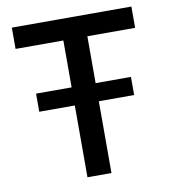

<svg xmlns="http://www.w3.org/2000/svg" viewBox="-79 -767 745 835"><g transform="rotate(-10 293.0 -349.0)"><path d="M240 0V-317H83V-397H240V-604H29V-698H557V-604H346V-397H502V-317H346V0Z"/></g></svg>

Font: Anuphan Medium
Style: Regular
Weight: 500
Designer: Mike Abbink, Paul van der Laan, Pieter van Rosmalen, Mint Tantisuwanna
Foundry: Bold Monday; Cadson Demak
Version: Version 3.002;hotconv 1.0.109;makeotfexe 2.5.65596